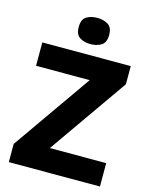

<svg xmlns="http://www.w3.org/2000/svg" viewBox="-135 -1017 864 1103"><g transform="rotate(15 297.0 -466.0)"><path d="M569 0H27V-108L354 -575H35V-714H561V-606L234 -139H569ZM304 -932Q341 -932 368 -916Q395 -900 395 -854Q395 -809 368 -792.5Q341 -776 304 -776Q267 -776 240.5 -792.5Q214 -809 214 -854Q214 -900 240.5 -916Q267 -932 304 -932Z"/></g></svg>

Font: Noto Sans Devanagari ExtraBold
Style: Regular
Weight: 800
Version: Version 2.003